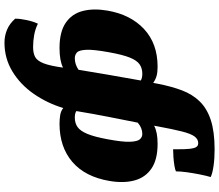

<svg xmlns="http://www.w3.org/2000/svg" viewBox="-82 -672 1002 879"><g transform="rotate(90 419.5 -233.0)"><path d="M200 -4Q127 -4 85.5 -32Q44 -60 31 -109.5Q18 -159 29 -223Q47 -329 113.5 -391Q180 -453 286 -453Q311 -453 327.5 -448.5Q344 -444 360 -433Q362 -443 364 -454Q376 -516 394 -564Q412 -612 444.5 -645.5Q477 -679 530 -696.5Q583 -714 665 -714Q707 -714 741 -709Q775 -704 791 -696Q785 -676 779 -646Q773 -616 769 -586.5Q765 -557 765 -537Q757 -533 739 -530Q721 -527 700.5 -525.5Q680 -524 664 -524Q664 -547 663.5 -574Q663 -601 658 -620Q653 -639 636 -639Q618 -639 605.5 -622.5Q593 -606 582.5 -565Q572 -524 558 -448Q557 -442 556 -437Q585 -453 639 -453Q711 -453 752 -425Q793 -397 806.5 -347.5Q820 -298 809 -233Q790 -121 721.5 -62.5Q653 -4 547 -4Q527 -4 508 -7Q489 -10 475 -21Q453 52 410.5 113.5Q368 175 308 211.5Q248 248 176 248Q145 248 117 236.5Q89 225 66 199Q66 176 72.5 146Q79 116 89 95Q113 107 140.5 112Q168 117 196 117Q224 117 241.5 107.5Q259 98 270.5 68.5Q282 39 290 -20Q258 -4 200 -4ZM220 -232Q207 -161 208.5 -127Q210 -93 221 -83.5Q232 -74 247 -74Q275 -74 300 -91Q309 -147 321.5 -220Q334 -293 349 -376Q338 -383 318 -383Q293 -383 275 -370.5Q257 -358 244 -325.5Q231 -293 220 -232ZM490 -87Q489 -84 489 -81Q495 -77 502.5 -75.5Q510 -74 519 -74Q544 -74 562 -86.5Q580 -99 593.5 -131.5Q607 -164 618 -224Q631 -293 629.5 -327Q628 -361 618 -372Q608 -383 594 -383Q566 -383 542 -362Q528 -291 515 -225.5Q502 -160 490 -87Z"/></g></svg>

Font: Vollkorn Black
Style: Italic
Weight: 900
Italic angle: -11°
Designer: Friedrich Althausen
Foundry: Friedrich Althausen
Version: Version 5.000; ttfautohint (v1.8.3)